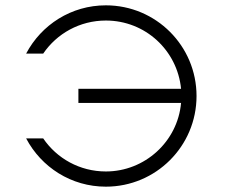

<svg xmlns="http://www.w3.org/2000/svg" viewBox="-20 -684 849 720"><path d="M142 -165H78C135 -57 247 16 377 16C565 16 717 -136 717 -324C717 -512 565 -664 377 -664C247 -664 135 -591 78 -483H142C193 -558 279 -607 377 -607C525 -607 645 -495 659 -351H274V-298H659C646 -153 523 -41 377 -41C279 -41 193 -90 142 -165Z"/></svg>

Font: Grotesk 01 Extrafine
Style: Bold
Weight: 400
Designer: Frank Adebiaye, contributions by Jérémy Landes, Ariel Martín Pérez
Foundry: Velvetyne Type Foundry
Version: Version 3.000;Glyphs 3.1.2 (3150)